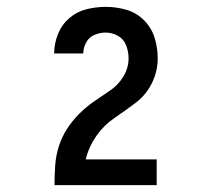

<svg xmlns="http://www.w3.org/2000/svg" viewBox="-20 -838 616 560"><path d="M139 -298H437V-373H230Q239 -410 261 -441.5Q283 -473 314 -494Q345 -515 375.5 -538Q406 -561 423 -595.5Q440 -630 440 -668Q440 -698 431 -727.5Q422 -757 400 -779Q378 -801 348.5 -809.5Q319 -818 288 -818Q260 -818 232 -811Q204 -804 182 -785Q160 -766 149 -738.5Q138 -711 138 -683V-682H223V-683Q223 -699 231.5 -714.5Q240 -730 256 -736.5Q272 -743 288 -743Q307 -743 324 -733.5Q341 -724 348 -705.5Q355 -687 355 -668Q355 -640 340 -615Q325 -590 301 -574Q277 -558 254 -542Q231 -526 211 -506Q191 -486 175.5 -462Q160 -438 151.5 -411Q143 -384 141 -355.5Q139 -327 139 -299Z"/></svg>

Font: Iosevka Sparkle Medium
Style: Regular
Weight: 500
Designer: Belleve Invis
Foundry: Belleve Invis
Version: Version 4.5.0; ttfautohint (v1.8.3)